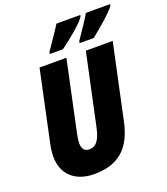

<svg xmlns="http://www.w3.org/2000/svg" viewBox="-166 -1044 1016 1169"><g transform="rotate(-20 342.5 -460.0)"><path d="M432 -782 430 -770H521C572 -810 660 -884 685 -921V-930H529C512 -899 474 -844 432 -782ZM239 -782 237 -770H322C381 -813 470 -885 491 -921L493 -930H338C320 -900 282 -845 239 -782ZM243 10C408 10 488 -75 521 -232L624 -714H450L352 -256C334 -172 309 -142 265 -142C235 -142 219 -160 219 -199C219 -214 222 -233 226 -253L324 -714H150L52 -253C46 -226 43 -196 43 -174C43 -62 118 10 243 10Z"/></g></svg>

Font: Noto Sans Condensed Black
Style: Italic
Weight: 900
Width: 3
Italic angle: -12°
Designer: Monotype Design Team
Foundry: Monotype Imaging Inc.
Version: Version 2.013